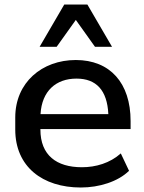

<svg xmlns="http://www.w3.org/2000/svg" viewBox="-20 -812 630 842"><path d="M334.5 10.3C415.5 10.3 497.6 -15.6 545.9 -63L509.8 -139.2C461.9 -96.7 400.4 -78.6 338.9 -78.6C228 -78.6 157.2 -131.3 157.2 -243.7V-246.1H552.7V-281.2C552.7 -448.2 462.4 -548.8 312.5 -548.8C164.1 -548.8 46.9 -450.2 46.9 -296.9V-243.7C46.9 -81.1 166.5 10.3 334.5 10.3ZM315.4 -467.3C401.9 -467.3 450.2 -416.5 455.1 -311.5H157.7C163.6 -413.1 225.6 -467.3 315.4 -467.3ZM228.5 -606.9 312.5 -724.6 396.5 -606.9H471.2L363.3 -792H261.7L153.8 -606.9Z"/></svg>

Font: Winston Medium
Style: Regular
Weight: 500
Designer: Vernon Adams, Kim Jin-seong, David Berlow, Cristiano Sobral
Foundry: The Winston Project Authors
Version: Version 3.004